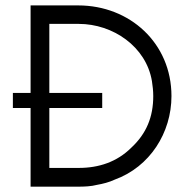

<svg xmlns="http://www.w3.org/2000/svg" viewBox="-20 -700 683 720"><path d="M623 -339.8C623 -538.1 466.8 -679.7 273.4 -679.7H94.7V-351.6H28.3V-294.9H94.7V0H273.4C295.9 0 322.3 -1 343.8 -6.8C366.2 -10.7 389.6 -16.6 410.2 -26.4C542 -74.2 623 -202.1 623 -339.8ZM554.7 -339.8C554.7 -261.7 529.3 -199.2 472.7 -146.5C418.9 -92.8 350.6 -70.3 275.4 -70.3H165V-294.9H363.3V-351.6H165V-610.4H275.4C403.3 -610.4 528.3 -525.4 549.8 -395.5C552.7 -377 554.7 -358.4 554.7 -339.8Z"/></svg>

Font: My Font
Style: Regular
Weight: 400
Designer: Alfredo Marco Pradil
Version: Version 0.001